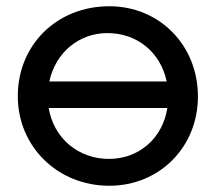

<svg xmlns="http://www.w3.org/2000/svg" viewBox="-20 -582 692 615"><path d="M37 -274C37 -112 165 13 330 13C491 13 614 -111 614 -273C614 -437 491 -562 330 -562C163 -562 37 -439 37 -274ZM138 -321C158 -414 233 -476 324 -476C419 -476 494 -415 514 -321ZM516 -236C501 -139 425 -73 329 -73C231 -73 152 -139 136 -236Z"/></svg>

Font: Involve Medium
Style: Regular
Weight: 500
Designer: Stefan Peev
Foundry: Context Ltd.
Version: Version 1.001